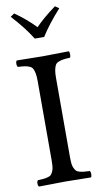

<svg xmlns="http://www.w3.org/2000/svg" viewBox="-98 -927 504 973"><g transform="rotate(-10 154.5 -441.0)"><path d="M201.2 -525.9V-120.1Q201.2 -99.1 202.6 -85Q204.1 -70.8 209 -60.8Q213.9 -50.8 219 -45.4Q224.1 -40 235.8 -36.9Q247.6 -33.7 257.8 -32.7Q268.1 -31.7 288.1 -30.8Q292.5 -26.4 292.5 -14.4Q292.5 -2.4 288.1 2Q198.2 0 154.8 0Q108.9 0 21 2Q15.6 -2.4 15.6 -14.4Q15.6 -26.4 21 -30.8Q40.5 -31.7 50.8 -32.7Q61 -33.7 72.8 -36.9Q84.5 -40 89.4 -45.4Q94.2 -50.8 99.1 -60.8Q104 -70.8 105.5 -85Q106.9 -99.1 106.9 -120.1V-525.9Q106.9 -549.8 104 -564.9Q101.1 -580.1 96.2 -589.6Q91.3 -599.1 79.8 -604Q68.4 -608.9 55.9 -610.8Q43.5 -612.8 21 -613.8Q15.6 -618.2 15.6 -630.4Q15.6 -642.6 21 -647Q112.8 -645 153.8 -645Q200.2 -645 288.1 -647Q292.5 -642.6 292.5 -630.4Q292.5 -618.2 288.1 -613.8Q265.1 -612.8 252.7 -610.8Q240.2 -608.9 228.5 -604Q216.8 -599.1 211.9 -589.6Q207 -580.1 204.1 -564.9Q201.2 -549.8 201.2 -525.9ZM129.9 -740.2Q92.3 -801.3 28.8 -870.1L48.8 -883.8Q105 -845.2 153.8 -794.9Q196.3 -838.4 258.8 -883.8L278.8 -870.1Q215.8 -800.3 178.2 -740.2Z"/></g></svg>

Font: Common Serif News
Style: Regular
Weight: 450
Designer: Philipp H. Poll, Khaled Hosny
Foundry: Stefan Peev, Context Ltd.
Version: Version 1.026